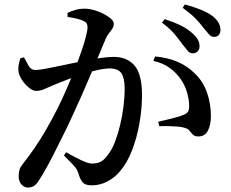

<svg xmlns="http://www.w3.org/2000/svg" viewBox="-20 -808 1040 864"><path d="M847 -568Q834 -568 824 -580Q814 -592 800 -610Q786 -630 765 -655Q744 -680 709 -706L721 -722Q761 -709 793 -693.5Q825 -678 846 -658Q864 -642 871 -628.5Q878 -615 878 -600Q878 -586 869.5 -577Q861 -568 847 -568ZM105 36Q90 36 77 22.5Q64 9 64 -15Q64 -33 68 -45Q72 -57 84 -72Q110 -105 135.5 -142Q161 -179 186.5 -223Q212 -267 238 -318Q259 -360 279 -406Q299 -452 316.5 -496.5Q334 -541 347 -579Q360 -617 367 -645Q374 -673 374 -684Q374 -693 371 -700.5Q368 -708 359 -712Q347 -719 325.5 -724Q304 -729 284 -732V-750Q298 -757 317.5 -763Q337 -769 364 -769Q380 -769 402 -763Q424 -757 444.5 -746.5Q465 -736 478.5 -724.5Q492 -713 492 -701Q492 -689 485.5 -679Q479 -669 470 -658Q461 -647 455 -632Q445 -608 428 -567.5Q411 -527 390.5 -478Q370 -429 348 -379.5Q326 -330 306 -287Q288 -247 268 -207Q248 -167 229 -129Q210 -91 192.5 -59Q175 -27 160 -4Q146 20 134 28Q122 36 105 36ZM392 26Q365 26 353 13.5Q341 1 332 -30Q329 -39 324 -47.5Q319 -56 306 -69.5Q293 -83 268 -108L277 -123Q316 -101 346.5 -86.5Q377 -72 395 -72Q419 -72 435.5 -81.5Q452 -91 468 -115Q484 -135 497 -168.5Q510 -202 520 -243Q530 -284 535.5 -327Q541 -370 541 -409Q541 -456 526.5 -478Q512 -500 474 -500Q451 -500 417.5 -492.5Q384 -485 347.5 -473Q311 -461 278 -448Q245 -435 223 -426Q194 -414 178 -406.5Q162 -399 142 -399Q129 -399 112 -412Q95 -425 81.5 -444.5Q68 -464 64 -482Q61 -499 64 -515.5Q67 -532 72 -546L88 -550Q100 -527 110 -510Q120 -493 140 -493Q155 -493 181 -498Q207 -503 239 -509.5Q271 -516 306 -523.5Q341 -531 374 -537Q397 -542 432 -547Q467 -552 493 -552Q551 -552 585 -513.5Q619 -475 619 -380Q619 -318 607.5 -253Q596 -188 574 -131Q552 -74 518 -35Q495 -8 462.5 9Q430 26 392 26ZM873 -194Q857 -194 849 -201.5Q841 -209 833.5 -219Q826 -229 810 -233Q799 -237 778.5 -238.5Q758 -240 736 -240.5Q714 -241 697 -240L692 -260Q712 -265 733.5 -270Q755 -275 773 -280Q791 -285 803 -290Q820 -296 826 -305.5Q832 -315 831 -335Q831 -356 823 -387.5Q815 -419 794 -451Q773 -481 743.5 -502.5Q714 -524 670 -534L678 -554Q733 -549 777.5 -530.5Q822 -512 857 -477Q893 -443 911 -393Q929 -343 929 -285Q929 -246 915.5 -220Q902 -194 873 -194ZM943 -642Q929 -642 919 -655Q909 -668 893 -686Q879 -705 859 -725.5Q839 -746 802 -773L812 -788Q853 -777 884.5 -764Q916 -751 936 -736Q955 -721 963.5 -705.5Q972 -690 972 -674Q972 -659 964.5 -650.5Q957 -642 943 -642Z"/></svg>

Font: Noto Serif HK ExtraLight SemiBold
Style: Regular
Weight: 600
Version: Version 2.002-H1;hotconv 1.1.0;makeotfexe 2.6.0